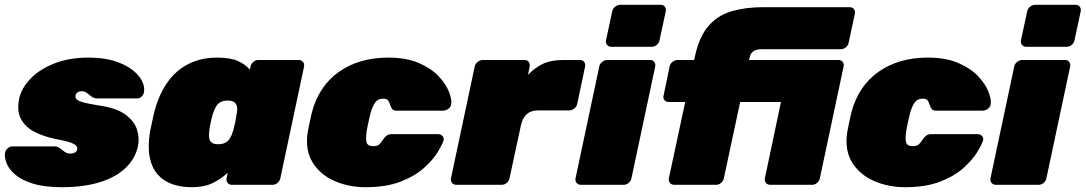

<svg xmlns="http://www.w3.org/2000/svg" viewBox="-20 -770 4524 800"><path d="M238 10Q166 10 118.5 -4.5Q71 -19 44.5 -41.5Q18 -64 8 -88.5Q-2 -113 1 -133Q3 -144 12 -152Q21 -160 31 -160H205Q206 -160 207 -160Q208 -160 209 -160Q222 -159 231 -151.5Q240 -144 250 -137Q260 -130 275 -130Q283 -130 291.5 -134Q300 -138 301 -145Q303 -154 299 -161Q295 -168 275 -175.5Q255 -183 207 -192Q163 -201 125 -220Q87 -239 68 -273Q49 -307 60 -359Q69 -402 106 -441Q143 -480 205 -505Q267 -530 349 -530Q411 -530 456 -516Q501 -502 530 -480Q559 -458 571.5 -433Q584 -408 580 -387Q579 -376 570.5 -368Q562 -360 553 -360H395Q393 -360 390 -360Q387 -360 385 -360Q371 -360 361.5 -367.5Q352 -375 342.5 -382.5Q333 -390 318 -390Q311 -390 304 -385.5Q297 -381 295 -374Q293 -366 297.5 -358.5Q302 -351 323.5 -344.5Q345 -338 395 -330Q465 -320 502 -293Q539 -266 550.5 -231Q562 -196 555 -162Q544 -109 503 -70Q462 -31 395 -10.5Q328 10 238 10Z M778 10Q735 10 698.5 -2.5Q662 -15 637.5 -42.5Q613 -70 604 -114Q595 -158 605 -221Q610 -244 613.5 -261Q617 -278 622 -300Q637 -359 662 -402.5Q687 -446 720.5 -474Q754 -502 795 -516Q836 -530 883 -530Q940 -530 971 -516Q1002 -502 1021 -480L1024 -493Q1026 -504 1035.5 -512Q1045 -520 1056 -520H1225Q1236 -520 1242.5 -512Q1249 -504 1247 -493L1148 -27Q1146 -16 1136.5 -8Q1127 0 1116 0H946Q935 0 928.5 -8Q922 -16 924 -27L929 -50Q899 -23 864.5 -6.5Q830 10 778 10ZM889 -169Q908 -169 920 -176Q932 -183 939.5 -196Q947 -209 952 -227Q958 -250 961 -264.5Q964 -279 967 -301Q970 -317 967 -328Q964 -339 954.5 -345Q945 -351 928 -351Q910 -351 898 -344Q886 -337 879 -324Q872 -311 866 -293Q862 -278 858 -260Q854 -242 852 -227Q850 -209 851.5 -196Q853 -183 862 -176Q871 -169 889 -169Z M1503 10Q1432 10 1372.5 -16.5Q1313 -43 1282 -94Q1251 -145 1262 -219Q1265 -235 1270 -259Q1275 -283 1279 -300Q1308 -411 1392 -470.5Q1476 -530 1598 -530Q1673 -530 1725 -507.5Q1777 -485 1807.5 -452.5Q1838 -420 1850.5 -388Q1863 -356 1860 -336Q1859 -325 1848.5 -317Q1838 -309 1827 -309H1632Q1621 -309 1615.5 -314.5Q1610 -320 1607 -329Q1603 -343 1597.5 -351Q1592 -359 1577 -359Q1554 -359 1542.5 -342Q1531 -325 1523 -295Q1518 -273 1514 -255.5Q1510 -238 1508 -224Q1503 -192 1507.5 -176.5Q1512 -161 1535 -161Q1553 -161 1561 -169Q1569 -177 1578 -191Q1584 -200 1592 -205.5Q1600 -211 1611 -211H1806Q1817 -211 1824 -203Q1831 -195 1828 -184Q1823 -168 1804 -136.5Q1785 -105 1747.5 -71Q1710 -37 1650 -13.5Q1590 10 1503 10Z M1881 0Q1870 0 1863.5 -8Q1857 -16 1859 -27L1958 -493Q1960 -504 1970 -512Q1980 -520 1991 -520H2166Q2177 -520 2183 -512Q2189 -504 2187 -493L2180 -458Q2205 -485 2239 -502.5Q2273 -520 2329 -520H2397Q2408 -520 2414 -512Q2420 -504 2418 -493L2385 -337Q2383 -326 2373 -318Q2363 -310 2352 -310H2223Q2193 -310 2175.5 -295Q2158 -280 2151 -250L2103 -27Q2101 -16 2091.5 -8Q2082 0 2071 0Z M2400 0Q2389 0 2382.5 -8Q2376 -16 2378 -27L2477 -493Q2479 -504 2489 -512Q2499 -520 2510 -520H2689Q2700 -520 2706 -512Q2712 -504 2710 -493L2611 -27Q2609 -16 2599.5 -8Q2590 0 2579 0ZM2527 -575Q2516 -575 2509.5 -583Q2503 -591 2505 -602L2531 -723Q2533 -734 2543 -742Q2553 -750 2564 -750H2733Q2744 -750 2750 -742Q2756 -734 2754 -723L2728 -602Q2726 -591 2716.5 -583Q2707 -575 2696 -575Z M2789 0Q2778 0 2771.5 -8Q2765 -16 2767 -27L2835 -345H2766Q2755 -345 2748.5 -353Q2742 -361 2745 -372L2770 -493Q2772 -504 2782 -512Q2792 -520 2803 -520H2872L2876 -537Q2894 -619 2933 -663Q2972 -707 3029.5 -723.5Q3087 -740 3159 -740H3521Q3532 -740 3538 -732Q3544 -724 3542 -713L3516 -592Q3514 -581 3504.5 -573Q3495 -565 3484 -565H3154Q3132 -565 3119.5 -556.5Q3107 -548 3104 -532L3101 -520H3474Q3485 -520 3491 -512Q3497 -504 3495 -493L3396 -27Q3394 -16 3384.5 -8Q3375 0 3364 0H3189Q3178 0 3171.5 -8Q3165 -16 3167 -27L3234 -345H3064L2996 -27Q2994 -16 2984.5 -8Q2975 0 2964 0Z M3751 10Q3680 10 3620.5 -16.5Q3561 -43 3530 -94Q3499 -145 3510 -219Q3513 -235 3518 -259Q3523 -283 3527 -300Q3556 -411 3640 -470.5Q3724 -530 3846 -530Q3921 -530 3973 -507.5Q4025 -485 4055.5 -452.5Q4086 -420 4098.5 -388Q4111 -356 4108 -336Q4107 -325 4096.5 -317Q4086 -309 4075 -309H3880Q3869 -309 3863.5 -314.5Q3858 -320 3855 -329Q3851 -343 3845.5 -351Q3840 -359 3825 -359Q3802 -359 3790.5 -342Q3779 -325 3771 -295Q3766 -273 3762 -255.5Q3758 -238 3756 -224Q3751 -192 3755.5 -176.5Q3760 -161 3783 -161Q3801 -161 3809 -169Q3817 -177 3826 -191Q3832 -200 3840 -205.5Q3848 -211 3859 -211H4054Q4065 -211 4072 -203Q4079 -195 4076 -184Q4071 -168 4052 -136.5Q4033 -105 3995.5 -71Q3958 -37 3898 -13.5Q3838 10 3751 10Z M4129 0Q4118 0 4111.5 -8Q4105 -16 4107 -27L4206 -493Q4208 -504 4218 -512Q4228 -520 4239 -520H4418Q4429 -520 4435 -512Q4441 -504 4439 -493L4340 -27Q4338 -16 4328.5 -8Q4319 0 4308 0ZM4256 -575Q4245 -575 4238.5 -583Q4232 -591 4234 -602L4260 -723Q4262 -734 4272 -742Q4282 -750 4293 -750H4462Q4473 -750 4479 -742Q4485 -734 4483 -723L4457 -602Q4455 -591 4445.5 -583Q4436 -575 4425 -575Z"/></svg>

Font: Rubik Light Black
Style: Italic
Weight: 900
Italic angle: -12°
Version: Version 2.104